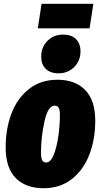

<svg xmlns="http://www.w3.org/2000/svg" viewBox="-20 -976 534 1016"><path d="M10 -196Q10 -295 41 -376Q72 -457 134 -505.5Q196 -554 284 -554Q378 -554 431 -499.5Q484 -445 484 -337Q484 -238 452.5 -157Q421 -76 359.5 -28Q298 20 210 20Q116 20 63 -34Q10 -88 10 -196ZM297 -367Q297 -395 290.5 -406Q284 -417 270 -417Q234 -417 215.5 -334.5Q197 -252 197 -167Q197 -139 203.5 -127.5Q210 -116 224 -116Q248 -116 264.5 -157.5Q281 -199 289 -257.5Q297 -316 297 -367ZM198 -676Q198 -727 231.5 -760Q265 -793 314 -793Q358 -793 382 -769Q406 -745 406 -705Q406 -654 372.5 -621Q339 -588 290 -588Q246 -588 222 -612Q198 -636 198 -676ZM454 -826H180L200 -956H474Z"/></svg>

Font: Fira Sans Extra Condensed Black
Style: Italic
Weight: 900
Width: 3
Italic angle: -8°
Designer: Carrois Corporate & Edenspiekermann AG
Foundry: Carrois Corporate GbR & Edenspiekermann AG
Version: Version 4.203